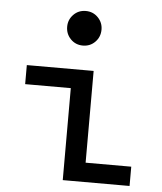

<svg xmlns="http://www.w3.org/2000/svg" viewBox="-52 -768 684 813"><g transform="rotate(5 290.0 -361.0)"><path d="M245 0V-391H51V-472H335V-82H529V0ZM280 -575Q249 -575 228 -596.5Q207 -618 207 -649Q207 -679 228 -700.5Q249 -722 280 -722Q311 -722 332 -700.5Q353 -679 353 -649Q353 -618 332 -596.5Q311 -575 280 -575Z"/></g></svg>

Font: Sometype Mono Medium
Style: Regular
Weight: 500
Monospace: yes
Designer: Ryoichi Tsunekawa
Foundry: Dharma Type
Version: Version 1.000; ttfautohint (v1.8.3)